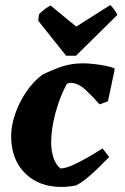

<svg xmlns="http://www.w3.org/2000/svg" viewBox="-20 -726 493 758"><path d="M222 12Q133 12 78.5 -42.5Q24 -97 24 -189Q24 -229 39.5 -275Q55 -321 83 -362.5Q111 -404 147 -431Q192 -453 228.5 -464.5Q265 -476 307 -476Q325 -476 349 -473.5Q373 -471 396 -466.5Q419 -462 432 -456V-448L406 -326L373 -314Q348 -343 318.5 -370.5Q289 -398 260 -399Q253 -399 244 -395Q226 -362 212 -322Q198 -282 190 -241Q182 -200 182 -164Q182 -132 190.5 -105Q199 -78 218 -61Q238 -61 267 -74Q296 -87 327 -105Q358 -123 385 -140L411 -106Q395 -90 373 -68Q351 -46 326.5 -25.5Q302 -5 280 6Q265 9 251 10.5Q237 12 222 12ZM241 -506 131 -644 134 -670Q145 -681 157.5 -690.5Q170 -700 180 -704L281 -621L415 -706Q421 -702 431 -688Q441 -674 443 -667L280 -506Z"/></svg>

Font: Albura ExtraBold
Style: Italic
Weight: 758
Italic angle: -7°
Designer: Mercedes Jáuregui
Foundry: Omnibus-Type Team
Version: Version 1.000; ttfautohint (v1.8.3)